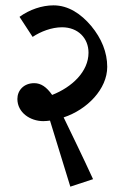

<svg xmlns="http://www.w3.org/2000/svg" viewBox="-20 -648 474 718"><path d="M243 50 328 22C290 -61 245 -153 218 -209C306 -238 381 -315 381 -398C381 -452 360 -504 321 -551C283 -596 236 -628 180 -628C137 -628 90 -612 53 -585L102 -510C132 -530 173 -546 212 -546C272 -546 311 -505 311 -451C311 -380 249 -322 175 -293C154 -323 133 -337 108 -337C69 -337 45 -310 45 -278C45 -227 93 -195 142 -195C150 -195 159 -196 167 -197Z"/></svg>

Font: Noto Serif Devanagari SemiCondensed
Style: Regular
Weight: 400
Width: 4
Designer: Universal Thirst, Indian Type Foundry and the Monotype Design Team
Foundry: Monotype Imaging Inc.
Version: Version 2.004